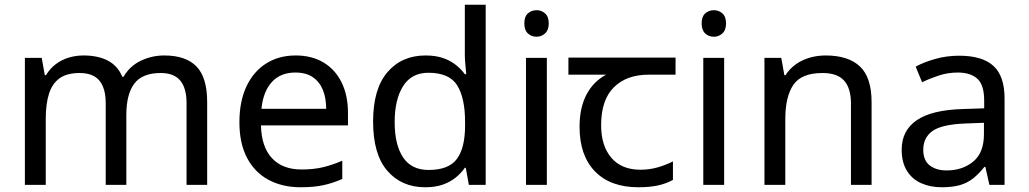

<svg xmlns="http://www.w3.org/2000/svg" viewBox="-20 -780 4339 810"><path d="M673 -546Q764 -546 809 -499.5Q854 -453 854 -349V0H767V-345Q767 -408 740.5 -440Q714 -472 658 -472Q580 -472 546.5 -427Q513 -382 513 -296V0H426V-345Q426 -387 414 -415.5Q402 -444 378 -458Q354 -472 316 -472Q262 -472 231 -449.5Q200 -427 186.5 -384Q173 -341 173 -278V0H85V-536H156L169 -463H174Q191 -491 215.5 -509.5Q240 -528 270 -537Q300 -546 332 -546Q394 -546 435.5 -524Q477 -502 496 -456H501Q528 -502 574.5 -524Q621 -546 673 -546Z M1227 -546Q1296 -546 1345.5 -516Q1395 -486 1421.5 -431.5Q1448 -377 1448 -304V-251H1081Q1083 -160 1127.5 -112.5Q1172 -65 1252 -65Q1303 -65 1342.5 -74.5Q1382 -84 1424 -102V-25Q1383 -7 1343 1.5Q1303 10 1248 10Q1172 10 1113.5 -21Q1055 -52 1022.5 -113.5Q990 -175 990 -264Q990 -352 1019.5 -415Q1049 -478 1102.5 -512Q1156 -546 1227 -546ZM1226 -474Q1163 -474 1126.5 -433.5Q1090 -393 1083 -321H1356Q1356 -367 1342 -401Q1328 -435 1299.5 -454.5Q1271 -474 1226 -474Z M1774 10Q1674 10 1614 -59.5Q1554 -129 1554 -267Q1554 -405 1614.5 -475.5Q1675 -546 1775 -546Q1817 -546 1848 -535.5Q1879 -525 1902 -507Q1925 -489 1941 -467H1947Q1946 -480 1943.5 -505.5Q1941 -531 1941 -546V-760H2029V0H1958L1945 -72H1941Q1925 -49 1902 -30.5Q1879 -12 1847.5 -1Q1816 10 1774 10ZM1788 -63Q1873 -63 1907.5 -109.5Q1942 -156 1942 -250V-266Q1942 -366 1909 -419.5Q1876 -473 1787 -473Q1716 -473 1680.5 -416.5Q1645 -360 1645 -265Q1645 -169 1680.5 -116Q1716 -63 1788 -63Z M2287 -536V0H2199V-536ZM2244 -737Q2264 -737 2279.5 -723.5Q2295 -710 2295 -681Q2295 -653 2279.5 -639Q2264 -625 2244 -625Q2222 -625 2207 -639Q2192 -653 2192 -681Q2192 -710 2207 -723.5Q2222 -737 2244 -737Z M2673 10Q2555 10 2490 -57Q2425 -124 2425 -245Q2425 -325 2454 -380.5Q2483 -436 2537 -465H2378V-537H2830V-465H2717Q2623 -465 2569.5 -411.5Q2516 -358 2516 -252Q2516 -165 2559 -114.5Q2602 -64 2682 -64Q2719 -64 2753 -73.5Q2787 -83 2819 -99V-21Q2790 -5 2755 2.5Q2720 10 2673 10Z M3035 -536V0H2947V-536ZM2992 -737Q3012 -737 3027.5 -723.5Q3043 -710 3043 -681Q3043 -653 3027.5 -639Q3012 -625 2992 -625Q2970 -625 2955 -639Q2940 -653 2940 -681Q2940 -710 2955 -723.5Q2970 -737 2992 -737Z M3463 -546Q3559 -546 3608 -499.5Q3657 -453 3657 -349V0H3570V-343Q3570 -408 3541 -440Q3512 -472 3450 -472Q3361 -472 3327 -422Q3293 -372 3293 -278V0H3205V-536H3276L3289 -463H3294Q3312 -491 3338.5 -509.5Q3365 -528 3397 -537Q3429 -546 3463 -546Z M4026 -545Q4124 -545 4171 -502Q4218 -459 4218 -365V0H4154L4137 -76H4133Q4110 -47 4085.5 -27.5Q4061 -8 4029.5 1Q3998 10 3953 10Q3905 10 3866.5 -7Q3828 -24 3806 -59.5Q3784 -95 3784 -149Q3784 -229 3847 -272.5Q3910 -316 4041 -320L4132 -323V-355Q4132 -422 4103 -448Q4074 -474 4021 -474Q3979 -474 3941 -461.5Q3903 -449 3870 -433L3843 -499Q3878 -518 3926 -531.5Q3974 -545 4026 -545ZM4052 -259Q3952 -255 3913.5 -227Q3875 -199 3875 -148Q3875 -103 3902.5 -82Q3930 -61 3973 -61Q4041 -61 4086 -98.5Q4131 -136 4131 -214V-262Z"/></svg>

Font: hex115
Style: Regular
Weight: 400
Designer: Monotype Design Team
Foundry: Monotype Imaging Inc.
Version: Version 2.013